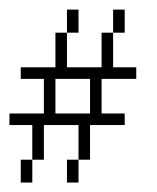

<svg xmlns="http://www.w3.org/2000/svg" viewBox="-20 -386 332 406"><path d="M23.9 0V-48.3H48.3V0ZM121.6 0V-48.3H146V0ZM170.4 -146V-219.2H97.2V-146ZM48.3 -48.3V-121.6H0V-146H72.8V-219.2H23.9V-243.7H97.2V-316.9H121.6V-243.7H194.8V-316.9H219.2V-243.7H268.1V-219.2H194.8V-146H243.7V-121.6H170.4V-48.3H146V-121.6H72.8V-48.3ZM121.6 -316.9V-365.7H146V-316.9ZM219.2 -316.9V-365.7H243.7V-316.9Z"/></svg>

Font: FS Mondwest Regular
Style: Regular
Weight: 400
Designer: NZWStudios2024
Foundry: https://fontstruct.com
Version: Version 1.0